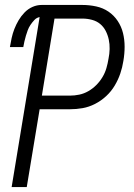

<svg xmlns="http://www.w3.org/2000/svg" viewBox="-20 -755 540 775"><path d="M27 0 140 -686Q128 -684 119 -674.5Q110 -665 103 -654.5Q96 -644 92 -633Q88 -622 84.5 -610.5Q81 -599 78.5 -587.5Q76 -576 74 -565H20Q23 -583 27 -601.5Q31 -620 38 -638Q45 -656 55 -673Q65 -690 79 -704.5Q93 -719 111 -727Q129 -735 148 -735H312Q341 -735 368.5 -729Q396 -723 418 -708Q440 -693 455 -670.5Q470 -648 476.5 -621.5Q483 -595 483 -566.5Q483 -538 478 -509Q474 -483 465.5 -458Q457 -433 443 -409.5Q429 -386 408.5 -367Q388 -348 363.5 -335.5Q339 -323 313.5 -318.5Q288 -314 262 -314H140L88 0ZM262 -369Q281 -369 300 -373Q319 -377 336.5 -387Q354 -397 368.5 -411.5Q383 -426 393.5 -443.5Q404 -461 409.5 -480Q415 -499 418 -518Q422 -537 422.5 -557Q423 -577 419 -595.5Q415 -614 406.5 -630.5Q398 -647 384 -658.5Q370 -670 351 -675Q332 -680 313 -680H200L149 -369Z"/></svg>

Font: Iosevka Light
Style: Italic
Weight: 300
Italic angle: -9°
Monospace: yes
Designer: Belleve Invis
Foundry: Belleve Invis
Version: Version 32.5.0; ttfautohint (v1.8.4)